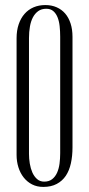

<svg xmlns="http://www.w3.org/2000/svg" viewBox="-20 -733 354 763"><path d="M268.1 -147Q268.1 -112.8 261.7 -84Q255.4 -55.2 241.5 -34.4Q227.5 -13.7 205.3 -2Q183.1 9.8 151.9 9.8Q127 9.8 107.4 -0.2Q87.9 -10.3 74.2 -27.6Q60.5 -44.9 53.2 -68.1Q45.9 -91.3 45.9 -117.2V-581.1Q45.9 -611.8 54.2 -636.2Q62.5 -660.6 77.4 -677.7Q92.3 -694.8 113.3 -703.9Q134.3 -712.9 160.2 -712.9Q185.1 -712.9 205.1 -704.1Q225.1 -695.3 239 -679.2Q252.9 -663.1 260.5 -639.6Q268.1 -616.2 268.1 -586.9ZM219.2 -124V-586.9Q219.2 -608.9 217 -629.2Q214.8 -649.4 208.5 -664.8Q202.1 -680.2 191.4 -689.2Q180.7 -698.2 164.1 -698.2Q145 -698.2 132.1 -689Q119.1 -679.7 110.8 -664.1Q102.5 -648.4 98.9 -627.2Q95.2 -606 95.2 -582V-121.1Q95.2 -102.5 98.4 -83Q101.6 -63.5 108.6 -47.6Q115.7 -31.7 127.2 -21.5Q138.7 -11.2 155.8 -11.2Q174.8 -11.2 187.3 -21Q199.7 -30.8 206.8 -46.6Q213.9 -62.5 216.6 -82.8Q219.2 -103 219.2 -124Z"/></svg>

Font: Bigelow Rules
Style: Regular
Weight: 400
Designer: Astigmatic (AOETI)
Foundry: Astigmatic (AOETI)
Version: Version 1.001